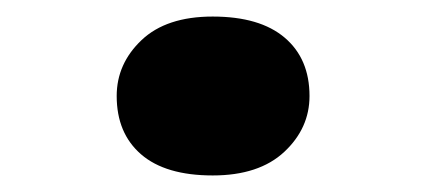

<svg xmlns="http://www.w3.org/2000/svg" viewBox="-20 -201 515 232"><path d="M237 11Q180 11 150.5 -14.5Q121 -40 121 -85Q121 -124 151 -152.5Q181 -181 237 -181Q294 -181 324 -155.5Q354 -130 354 -85Q354 -46 323.5 -17.5Q293 11 237 11Z"/></svg>

Font: Lexend Mega ExtraBold
Style: Regular
Weight: 800
Designer: Bonnie Shaver-Troup, Thomas Jockin
Foundry: Lexend
Version: Version 1.007